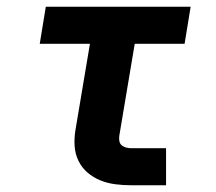

<svg xmlns="http://www.w3.org/2000/svg" viewBox="-20 -550 640 570"><path d="M369 0Q346 0 322.5 -3Q299 -6 278 -14.5Q257 -23 240 -37.5Q223 -52 213 -72.5Q203 -93 201.5 -116.5Q200 -140 204 -164L247 -420H98L116 -530H546L528 -420H380L334 -146Q333 -138 334.5 -130.5Q336 -123 341.5 -118.5Q347 -114 354.5 -112Q362 -110 369 -110H473V0Z"/></svg>

Font: Iosevka Curly Slab XBdExObl
Style: Regular
Weight: 800
Width: 7
Italic angle: -9°
Monospace: yes
Designer: Belleve Invis
Foundry: Belleve Invis
Version: Version 11.1.0; ttfautohint (v1.8.3)